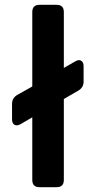

<svg xmlns="http://www.w3.org/2000/svg" viewBox="-20 -777 398 797"><path d="M144 0Q114 0 114 -30V-290L66 -262Q50 -253 40 -259Q30 -265 30 -282V-346Q30 -369 50 -382L114 -418V-727Q114 -757 144 -757H215Q245 -757 245 -727V-495L292 -522Q307 -531 317 -525Q327 -519 327 -502V-438Q327 -415 307 -402L245 -366V-30Q245 0 215 0Z"/></svg>

Font: Pitagon Sans Text
Style: Bold
Weight: 700
Designer: Travis Tran
Foundry: Pitagon
Version: Version 1.001; ttfautohint (v1.8.4.7-5d5b);gftools[0.9.26]